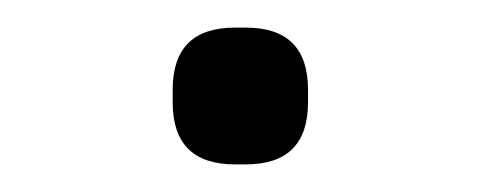

<svg xmlns="http://www.w3.org/2000/svg" viewBox="-20 -119 348 139"><path d="M105 -45V-54Q105 -99 150 -99H158Q203 -99 203 -54V-45Q203 0 158 0H150Q105 0 105 -45Z"/></svg>

Font: Krub
Style: Regular
Weight: 400
Designer: Ekaluck Peanpanawate
Foundry: Cadson Demak Co.,Ltd.
Version: Version 1.000; ttfautohint (v1.6)